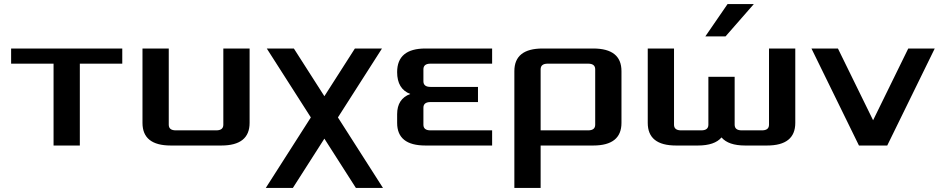

<svg xmlns="http://www.w3.org/2000/svg" viewBox="-20 -720 4660 950"><path d="M35 -405V-480H585V-405H375V0H245V-405Z M685 -112V-480H815V-103Q815 -75 850 -75H1050Q1085 -75 1085 -103V-480H1215V-112Q1215 0 1075 0H825Q685 0 685 -112Z M1295 210 1518 -139 1300 -480H1434L1585 -244L1736 -480H1870L1652 -139L1875 210H1741L1585 -34L1429 210Z M1945 -112V-155Q1945 -231 2010 -255Q1945 -280 1945 -363Q1945 -480 2085 -480H2415V-405H2110Q2075 -405 2075 -377V-318Q2075 -290 2110 -290H2345V-215H2110Q2075 -215 2075 -187V-103Q2075 -75 2110 -75H2415V0H2085Q1945 0 1945 -112Z M2525 210V-368Q2525 -480 2665 -480H2915Q3055 -480 3055 -368V-112Q3055 0 2915 0H2655V210ZM2655 -75H2890Q2925 -75 2925 -103V-377Q2925 -405 2890 -405H2690Q2655 -405 2655 -377Z M3185 -112V-480H3315V-103Q3315 -75 3350 -75H3450Q3485 -75 3485 -103V-340H3615V-103Q3615 -75 3650 -75H3750Q3785 -75 3785 -103V-480H3915V-112Q3915 0 3775 0H3667Q3584 0 3550 -40Q3516 0 3433 0H3325Q3185 0 3185 -112ZM3470 -540 3580 -700H3710L3570 -540Z M3995 -480H4126L4300 -125L4474 -480H4605L4370 0H4230Z"/></svg>

Font: Xolonium
Style: Regular
Weight: 400
Designer: Severin Meyer
Version: Version 4.2